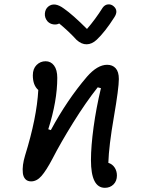

<svg xmlns="http://www.w3.org/2000/svg" viewBox="-20 -832 660 895"><path d="M469 43.5Q404 43.5 404 -85.5Q404 -149 416.2 -239.2Q428.5 -329.5 450.5 -421L435.5 -425Q380 -355 321.5 -261Q263 -167 224 -91Q195.5 -37 173.5 -11.8Q151.5 13.5 125 13.5Q108 13.5 98.2 3Q88.5 -7.5 86.5 -25.2Q84.5 -43 87.2 -63.8Q90 -84.5 97 -107.5Q151.5 -283 158.5 -412.5Q133 -434.5 133 -481Q133 -511.5 150.5 -529Q168 -546.5 192.5 -546.5Q217 -546.5 232 -526.5Q247 -506.5 247 -469Q247 -361.5 205 -229.5L217 -225.5Q293 -366.5 385.5 -474.5Q434 -530 479.5 -530Q504.5 -530 519.2 -513.8Q534 -497.5 534 -463.5Q534 -421 510.8 -286.5Q487.5 -152 485 -73Q504 -67 514.5 -50.8Q525 -34.5 525 -14Q525 12 509 27.8Q493 43.5 469 43.5ZM201 -733Q212 -721 228 -718.5Q244 -716 256 -722.5Q300.5 -686 337 -646Q360 -625 384.2 -625.5Q408.5 -626 430.5 -646.5Q469.5 -683 513 -751.5Q533.5 -782.5 509.5 -803Q498 -813 483.2 -811.5Q468.5 -810 458.5 -796Q424.5 -742 385.5 -697Q319 -763.5 278 -792Q233.5 -825 204.5 -801Q191 -789.5 189.2 -769.5Q187.5 -749.5 201 -733Z"/></svg>

Font: Monaspace Radon
Style: Regular
Weight: 400
Designer: Riley Cran & the Lettermatic Team
Foundry: Lettermatic
Version: Version 1.000 (Monaspace Radon)